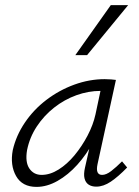

<svg xmlns="http://www.w3.org/2000/svg" viewBox="-20 -726 543 752"><path d="M123 6Q67 6 43 -36.5Q19 -79 30 -138Q43 -195 77.5 -246Q112 -297 162 -335Q212 -373 271 -394.5Q330 -416 390 -416Q404 -416 415 -415Q426 -414 434 -413L362 -83Q353 -41 380 -41Q396 -41 415.5 -56Q435 -71 458 -94L478 -70Q443 -34 414 -14.5Q385 5 357 5Q339 5 327 -3Q315 -11 311 -27.5Q307 -44 313 -70L352 -243L386 -277Q373 -222 346 -171.5Q319 -121 283 -81Q247 -41 205.5 -17.5Q164 6 123 6ZM143 -41Q176 -41 209.5 -62Q243 -83 272 -118Q301 -153 323 -195Q345 -237 354 -278L378 -391L406 -368Q400 -369 391 -369.5Q382 -370 374 -370Q326 -370 279 -353Q232 -336 192 -304.5Q152 -273 124 -230.5Q96 -188 86 -138Q78 -91 95 -66Q112 -41 143 -41ZM275 -510 414 -706H482L321 -510Z"/></svg>

Font: Ysabeau Infant Light
Style: Italic
Weight: 300
Italic angle: -12°
Designer: Christian Thalmann (Catharsis Fonts)
Version: Version 2.001;gftools[0.9.30]; featfreeze: ss01,ss02,lnum